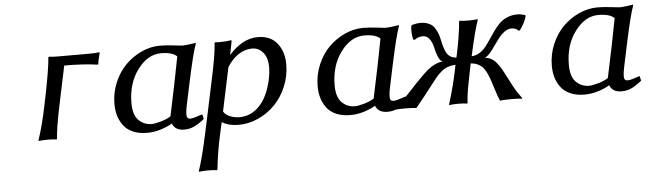

<svg xmlns="http://www.w3.org/2000/svg" viewBox="-45 -605 3408 1007"><g transform="rotate(-5 1659.0 -101.5)"><path d="M444.8 -430.2Q475.6 -430.2 501 -433.1L502 -430.2Q490.2 -387.7 490.2 -372.1L486.8 -369.1Q414.1 -379.9 311 -379.9L269 -180.2Q241.7 -50.8 240.2 0L236.8 2.9Q219.7 0 190.9 0Q177.7 0 165.8 0.7Q153.8 1.5 148.4 2L143.1 2.9L142.1 0Q168.5 -78.1 189 -180.2L199.2 -229Q227.5 -370.1 231.9 -430.2L233.9 -433.1Q251 -430.2 285.2 -430.2Z M819.8 -439.9Q852.5 -439.9 891.6 -435.1Q930.7 -430.2 939 -430.2Q952.1 -430.2 978 -433.8Q1003.9 -437.5 1007.8 -438L1008.8 -435.1Q990.7 -387.2 958 -233.9L932.6 -113.8Q926.8 -85.4 926.8 -68.8Q926.8 -56.2 931.2 -50.5Q935.5 -44.9 946.8 -44.9Q961.9 -44.9 1009.8 -62L1015.6 -37.1Q988.3 -14.6 963.4 -2.4Q938.5 9.8 909.7 9.8Q860.8 9.8 846.7 -27.8Q822.3 -12.7 786.6 -1.5Q751 9.8 713.9 9.8Q671.9 9.8 640.4 -3.7Q608.9 -17.1 590.8 -41Q572.8 -64.9 564.2 -93.5Q555.7 -122.1 555.7 -155.8Q555.7 -214.8 578.4 -268.6Q601.1 -322.3 638.2 -359.4Q675.3 -396.5 722.9 -418.2Q770.5 -439.9 819.8 -439.9ZM821.8 -399.9Q752 -399.9 698.5 -328.4Q645 -256.8 645 -152.8Q645 -90.3 673.1 -62.3Q701.2 -34.2 741.7 -34.2Q758.3 -34.2 790 -43.2Q821.8 -52.2 842.8 -65.9L877.9 -233.9L905.8 -376Q881.8 -399.9 821.8 -399.9Z M1168 -295.9 1119.6 -66.9Q1130.4 -48.8 1154.3 -39.3Q1178.2 -29.8 1204.6 -29.8Q1264.6 -29.8 1310.1 -77.9Q1355.5 -126 1375 -220.2Q1380.9 -252 1380.9 -275.9Q1380.9 -328.1 1357.4 -355.5Q1334 -382.8 1299.8 -382.8Q1262.2 -382.8 1227.5 -359.9Q1192.9 -336.9 1168 -295.9ZM1335 -439.9Q1401.4 -439.9 1436.5 -396Q1471.7 -352.1 1471.7 -285.2Q1471.7 -223.6 1448.5 -168.5Q1425.3 -113.3 1387.2 -74.5Q1349.1 -35.6 1298.8 -12.9Q1248.5 9.8 1195.8 9.8Q1143.6 9.8 1107.9 -12.2L1097.7 33.2Q1073.7 138.2 1064 233.9L1060.5 236.8Q1043.9 233.9 1014.6 233.9Q986.3 233.9 966.8 236.8L965.8 233.9Q988.3 169.9 1017.6 33.2L1074.7 -234.9Q1104.5 -373.5 1106.9 -429.2L1108.9 -432.1Q1115.7 -431.2 1133.8 -431.2Q1170.4 -431.2 1191.9 -436Q1196.8 -436 1196.8 -432.1Q1196.8 -427.7 1195.8 -425.8L1182.6 -358.9Q1253.9 -439.9 1335 -439.9Z M1889.6 -439.9Q1922.4 -439.9 1961.4 -435.1Q2000.5 -430.2 2008.8 -430.2Q2022 -430.2 2047.9 -433.8Q2073.7 -437.5 2077.6 -438L2078.6 -435.1Q2060.5 -387.2 2027.8 -233.9L2002.4 -113.8Q1996.6 -85.4 1996.6 -68.8Q1996.6 -56.2 2001 -50.5Q2005.4 -44.9 2016.6 -44.9Q2031.7 -44.9 2079.6 -62L2085.4 -37.1Q2058.1 -14.6 2033.2 -2.4Q2008.3 9.8 1979.5 9.8Q1930.7 9.8 1916.5 -27.8Q1892.1 -12.7 1856.4 -1.5Q1820.8 9.8 1783.7 9.8Q1741.7 9.8 1710.2 -3.7Q1678.7 -17.1 1660.6 -41Q1642.6 -64.9 1634 -93.5Q1625.5 -122.1 1625.5 -155.8Q1625.5 -214.8 1648.2 -268.6Q1670.9 -322.3 1708 -359.4Q1745.1 -396.5 1792.7 -418.2Q1840.3 -439.9 1889.6 -439.9ZM1891.6 -399.9Q1821.8 -399.9 1768.3 -328.4Q1714.8 -256.8 1714.8 -152.8Q1714.8 -90.3 1742.9 -62.3Q1771 -34.2 1811.5 -34.2Q1828.1 -34.2 1859.9 -43.2Q1891.6 -52.2 1912.6 -65.9L1947.8 -233.9L1975.6 -376Q1951.7 -399.9 1891.6 -399.9Z M2435.5 -205.1 2430.7 -180.2Q2429.2 -173.3 2425.3 -153.6Q2421.4 -133.8 2420.2 -127.4Q2418.9 -121.1 2415.8 -105Q2412.6 -88.9 2411.4 -81.8Q2410.2 -74.7 2408 -61.5Q2405.8 -48.3 2404.8 -39.8Q2403.8 -31.2 2402.8 -20.5Q2401.9 -9.8 2401.4 0L2398.4 2.9Q2380.4 0 2352.5 0Q2322.8 0 2304.7 2.9L2303.7 0Q2333.5 -94.2 2350.6 -180.2L2355.5 -205.1Q2332 -203.6 2313.7 -197Q2295.4 -190.4 2278.8 -175.8Q2262.2 -161.1 2252 -148.9Q2241.7 -136.7 2223.6 -112.8Q2174.3 -48.3 2131.8 2.9Q2108.9 0 2069.8 0Q2029.8 0 2016.6 2.9L2015.6 0Q2031.7 -13.7 2045.2 -25.9Q2058.6 -38.1 2073 -52.7Q2087.4 -67.4 2093.8 -74Q2100.1 -80.6 2118.4 -100.1Q2136.7 -119.6 2141.6 -125Q2188.5 -173.8 2206.5 -189Q2250 -224.6 2289.6 -228Q2275.4 -233.9 2266.1 -257.6Q2256.8 -281.2 2252 -305.4Q2247.1 -329.6 2233.4 -349.4Q2219.7 -369.1 2197.8 -369.1Q2172.4 -369.1 2154.8 -354L2146.5 -356Q2140.6 -376.5 2140.6 -401.9Q2140.6 -419.4 2142.6 -429.2L2147.5 -433.1Q2172.9 -439.9 2189.5 -439.9Q2215.8 -439.9 2234.4 -431.6Q2252.9 -423.3 2262.7 -409.9Q2272.5 -396.5 2279.8 -378.9Q2287.1 -361.3 2290.3 -343.3Q2293.5 -325.2 2298.8 -307.4Q2304.2 -289.6 2310.8 -275.6Q2317.4 -261.7 2330.8 -252.4Q2344.2 -243.2 2363.8 -242.2L2365.7 -250Q2388.2 -356.4 2394.5 -430.2L2397.5 -433.1Q2414.6 -430.2 2443.8 -430.2Q2472.2 -430.2 2491.7 -433.1L2492.7 -430.2Q2471.7 -369.6 2445.8 -250L2443.8 -242.2Q2466.3 -243.2 2485.4 -254.9Q2504.4 -266.6 2518.3 -283.9Q2532.2 -301.3 2545.9 -322.3Q2559.6 -343.3 2574.5 -364Q2589.4 -384.8 2606.2 -401.9Q2623 -418.9 2647.7 -429.4Q2672.4 -439.9 2701.7 -439.9Q2719.2 -439.9 2741.7 -433.1L2744.6 -429.2Q2738.3 -397.9 2708.5 -356L2700.7 -354Q2688.5 -369.1 2663.6 -369.1Q2645.5 -369.1 2627.7 -356.2Q2609.9 -343.3 2595.2 -324.2Q2580.6 -305.2 2567.1 -285.4Q2553.7 -265.6 2539.1 -249Q2524.4 -232.4 2511.7 -228Q2530.8 -226.6 2546.1 -218Q2561.5 -209.5 2573.5 -194.3Q2585.4 -179.2 2593.5 -166Q2601.6 -152.8 2611.8 -132.8Q2614.3 -127.4 2615.7 -125Q2648.9 -58.6 2668.5 -29.3Q2678.2 -15.1 2689.5 0L2686.5 2.9Q2673.3 0 2635.7 0Q2594.2 0 2571.8 2.9Q2562 -20.5 2552.2 -50.8Q2542.5 -81.1 2536.4 -100.3Q2530.3 -119.6 2521 -140.6Q2511.7 -161.6 2501.5 -174.1Q2491.2 -186.5 2474.6 -195.1Q2458 -203.6 2435.5 -205.1Z M3122.6 -439.9Q3155.3 -439.9 3194.3 -435.1Q3233.4 -430.2 3241.7 -430.2Q3254.9 -430.2 3280.8 -433.8Q3306.6 -437.5 3310.5 -438L3311.5 -435.1Q3293.5 -387.2 3260.7 -233.9L3235.4 -113.8Q3229.5 -85.4 3229.5 -68.8Q3229.5 -56.2 3233.9 -50.5Q3238.3 -44.9 3249.5 -44.9Q3264.6 -44.9 3312.5 -62L3318.4 -37.1Q3291 -14.6 3266.1 -2.4Q3241.2 9.8 3212.4 9.8Q3163.6 9.8 3149.4 -27.8Q3125 -12.7 3089.4 -1.5Q3053.7 9.8 3016.6 9.8Q2974.6 9.8 2943.1 -3.7Q2911.6 -17.1 2893.6 -41Q2875.5 -64.9 2866.9 -93.5Q2858.4 -122.1 2858.4 -155.8Q2858.4 -214.8 2881.1 -268.6Q2903.8 -322.3 2940.9 -359.4Q2978 -396.5 3025.6 -418.2Q3073.2 -439.9 3122.6 -439.9ZM3124.5 -399.9Q3054.7 -399.9 3001.2 -328.4Q2947.8 -256.8 2947.8 -152.8Q2947.8 -90.3 2975.8 -62.3Q3003.9 -34.2 3044.4 -34.2Q3061 -34.2 3092.8 -43.2Q3124.5 -52.2 3145.5 -65.9L3180.7 -233.9L3208.5 -376Q3184.6 -399.9 3124.5 -399.9Z"/></g></svg>

Font: Linear Smooth
Style: Italic
Weight: 400
Designer: Philipp H. Poll, Flanker
Foundry: Philipp H. Poll, reworked by Flanker
Version: Version 1.061 | FøM Fix